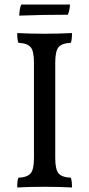

<svg xmlns="http://www.w3.org/2000/svg" viewBox="-20 -825 394 848"><path d="M74 -805H289Q289 -786 280 -760Q166 -760 65 -756Q65 -767 67.5 -782.5Q70 -798 74 -805ZM61 -636Q56 -650 56 -679Q111 -676 177 -676Q238 -676 298 -679Q298 -650 293 -636Q253 -634 238.5 -616.5Q224 -599 224 -549V-127Q224 -77 238.5 -59.5Q253 -42 293 -40Q298 -26 298 3Q238 0 177 0Q107 0 56 3Q56 -26 61 -40Q101 -42 115.5 -59.5Q130 -77 130 -127V-549Q130 -599 115.5 -616.5Q101 -634 61 -636Z"/></svg>

Font: Vollkorn SC
Style: Regular
Weight: 400
Designer: Friedrich Althausen
Foundry: Friedrich Althausen
Version: Version 4.015